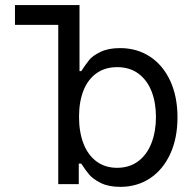

<svg xmlns="http://www.w3.org/2000/svg" viewBox="-20 -727 763 758"><path d="M210 -628.9H39.1V-707H293.9V-446.3H300.8Q319.8 -475.1 332.8 -491Q345.7 -506.8 376.5 -522Q407.2 -537.1 454.1 -537.1Q520.5 -537.1 571.8 -503.7Q623 -470.2 651.9 -408.2Q680.7 -346.2 680.7 -263.7Q680.7 -181.2 651.9 -118.9Q623 -56.6 572 -22.9Q521 10.7 455.1 10.7Q408.7 10.7 377.9 -4.6Q347.2 -20 332.3 -37.6Q317.4 -55.2 300.8 -81.1H291V0H210ZM442.4 -64.5Q491.2 -64.5 525.9 -90.6Q560.5 -116.7 578.1 -162.4Q595.7 -208 595.7 -265.6Q595.7 -321.8 578.4 -366.2Q561 -410.6 526.6 -436.3Q492.2 -461.9 442.4 -461.9Q394.5 -461.9 360.6 -437.5Q326.7 -413.1 309.3 -368.9Q292 -324.7 292 -265.6Q292 -205.6 309.6 -160.2Q327.1 -114.7 361.1 -89.6Q395 -64.5 442.4 -64.5Z"/></svg>

Font: Pretendard JP
Style: Regular
Weight: 400
Designer: Base glyphs from Inter by Rasmus Andersson; Hangeul glyphs from Noto Sans CJK(Source Han Sans) by Jang Soo-young and Kan
Foundry: Kil Hyung-jin
Version: Version 1.309